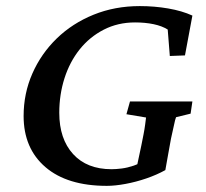

<svg xmlns="http://www.w3.org/2000/svg" viewBox="-20 -602 676 631"><path d="M331.1 8.8Q201.2 8.8 129.4 -52.7Q57.6 -114.3 57.6 -220.7Q57.6 -294.9 86.4 -360.4Q115.2 -425.8 166.5 -475.6Q217.8 -525.4 287.6 -553.7Q357.4 -582 439.5 -582Q487.3 -582 532.7 -574.2Q578.1 -566.4 612.3 -550.8L587.9 -419.9L538.1 -418L531.2 -504.9Q512.7 -516.6 484.9 -522.5Q457 -528.3 423.8 -528.3Q367.2 -528.3 320.8 -504.4Q274.4 -480.5 241.7 -439.5Q209 -398.4 191.9 -344.7Q174.8 -291 174.8 -231.4Q174.8 -145.5 220.2 -95.7Q265.6 -45.9 346.7 -45.9Q361.3 -45.9 380.4 -48.3Q399.4 -50.8 419.4 -57.6Q439.5 -64.5 456.1 -77.1L422.9 -22.5L444.3 -123Q448.2 -142.6 451.7 -160.2Q455.1 -177.7 457 -192.4Q459 -207 460 -215.8L395.5 -226.6L407.2 -268.6H612.3L606.4 -228.5L558.6 -216.8Q555.7 -210 551.8 -190.9Q547.9 -171.9 542 -146.5Q537.1 -118.2 532.7 -95.2Q528.3 -72.3 523.4 -43Q495.1 -27.3 460.9 -15.6Q426.8 -3.9 392.6 2.4Q358.4 8.8 331.1 8.8Z"/></svg>

Font: Crimson Pro Medium
Style: Italic
Weight: 500
Italic angle: -12°
Designer: Jacques Le Bailly
Foundry: Baron von Fonthausen
Version: Version 1.003